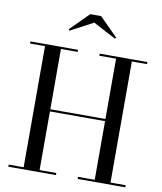

<svg xmlns="http://www.w3.org/2000/svg" viewBox="-102 -1051 955 1132"><g transform="rotate(10 376.0 -485.0)"><path d="M726 -750V-737.5H635.5V-12.5H726V0H441V-12.5H541V-363.5H211V-12.5H311V0H26V-12.5H115.5V-737.5H26V-750H311V-737.5H211V-376.5H541V-737.5H441V-750ZM242 -852.5 235.5 -859.5 345.5 -969.5H410.5L520.5 -859.5L514 -852.5L377.5 -924.5Z"/></g></svg>

Font: Bodoni Moda 18pt
Style: Regular
Weight: 400
Designer: Owen Earl
Foundry: indestructible type
Version: Version 2.005